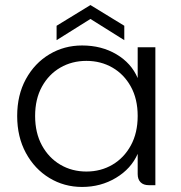

<svg xmlns="http://www.w3.org/2000/svg" viewBox="-20 -733 715 760"><path d="M305 7Q234 7 175.5 -28.5Q117 -64 82.5 -127.5Q48 -191 48 -274Q48 -357 82.5 -420Q117 -483 175.5 -518Q234 -553 305 -553Q382 -553 441 -518Q500 -483 525 -424V-546H595V0H569Q548 0 536.5 -11.5Q525 -23 525 -44V-124Q499 -65 439 -29Q379 7 305 7ZM322 -54Q379 -54 425 -81Q471 -108 498 -157.5Q525 -207 525 -274Q525 -341 498 -390Q471 -439 425 -465.5Q379 -492 322 -492Q265 -492 219 -465.5Q173 -439 146 -390Q119 -341 119 -274Q119 -207 146 -157.5Q173 -108 219 -81Q265 -54 322 -54ZM472 -574 338 -658 204 -574V-631L338 -713L472 -631Z"/></svg>

Font: Parkinsans Light Light
Style: Regular
Weight: 300
Version: Version 1.000